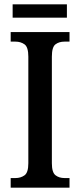

<svg xmlns="http://www.w3.org/2000/svg" viewBox="-20 -861 367 881"><path d="M29 0V-44H51Q75 -44 92.5 -56.5Q110 -69 110 -112V-601Q110 -645 92.5 -657.5Q75 -670 51 -670H29V-714H299V-670H276Q251 -670 234.5 -657.5Q218 -645 218 -601V-112Q218 -70 234.5 -57Q251 -44 276 -44H299V0ZM38 -780V-841H287V-780Z"/></svg>

Font: Noto Serif Tamil Condensed Medium
Style: Regular
Weight: 500
Width: 3
Designer: Indian Type Foundry, Tom Grace, and the Monotype Design Team
Foundry: Monotype Imaging Inc.
Version: Version 2.004; ttfautohint (v1.8.4.7-5d5b)